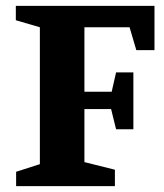

<svg xmlns="http://www.w3.org/2000/svg" viewBox="-20 -635 558 655"><path d="M35 0V-49L116 -75V-542L34 -566V-615H507V-464H445L422 -542H268V-322H361L376 -388H435V-194H376L359 -263H268V-82L372 -56V0Z"/></svg>

Font: Manuale ExtraBold
Style: Regular
Weight: 800
Version: Version 1.002